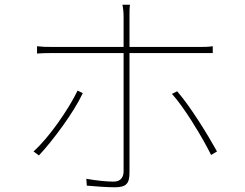

<svg xmlns="http://www.w3.org/2000/svg" viewBox="-20 -783 1040 814"><path d="M529 -52V-558H832C833 -558 835 -558 836 -558H845H854C863 -558 872 -558 882 -558V-587C863 -584 846 -584 830 -584H821H529V-717C529 -733 529 -750 531 -763H499C502 -751 504 -729 504 -712V-584H205C173 -584 163 -584 137 -587V-556C162 -558 175 -558 206 -558H504V-57C504 -30 490 -13 462 -13C434 -13 391 -17 346 -25L348 4C379 7 435 11 466 11C516 11 529 -5 529 -52ZM331 -388 309 -399C272 -322 188 -199 122 -141L145 -124C204 -187 292 -305 331 -388ZM900 -141C860 -213 787 -332 731 -396L709 -385C736 -355 766 -312 794 -268L800 -258C830 -211 857 -162 875 -126L900 -141Z"/></svg>

Font: Glow Sans SC Normal Thin
Style: Regular
Weight: 100
Designer: Ryoko NISHIZUKA (kana, bopomofo & ideographs); Paul D. Hunt (Latin, Greek & Cyrillic); Sandoll Communications, Soo-young
Version: Version 0.93